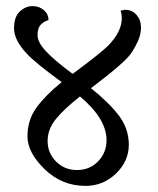

<svg xmlns="http://www.w3.org/2000/svg" viewBox="-20 -670 517 629"><path d="M329 -211Q329 -281 242 -354Q191 -314 163.5 -280.5Q136 -247 136 -208Q136 -169 163.5 -141Q191 -113 232.5 -113Q274 -113 301.5 -141.5Q329 -170 329 -211ZM260 -61Q183 -61 126.5 -115.5Q70 -170 70 -223.5Q70 -277 99.5 -317.5Q129 -358 182 -401Q92 -467 67 -495Q26 -539 26 -577Q26 -615 45 -632.5Q64 -650 86.5 -650Q109 -650 124 -636.5Q139 -623 139 -604Q126 -601 114.5 -590Q103 -579 103 -555Q103 -531 132 -500.5Q161 -470 218 -428Q310 -496 335 -521Q379 -567 379 -610Q379 -624 375 -635L389 -638Q413 -638 427.5 -621Q442 -604 442 -580.5Q442 -557 431 -533.5Q420 -510 408.5 -494Q397 -478 368 -453Q336 -425 278 -381Q336 -335 369 -292Q402 -249 402 -195.5Q402 -142 360 -101.5Q318 -61 260 -61Z"/></svg>

Font: Laila
Style: Regular
Weight: 400
Designer: Hitesh Malaviya
Foundry: Indian Type Foundry
Version: Version 1.302;PS 1.0;hotconv 1.0.78;makeotf.lib2.5.61930; tt